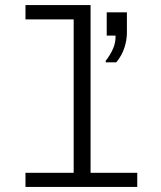

<svg xmlns="http://www.w3.org/2000/svg" viewBox="-20 -741 640 761"><path d="M81 0V-56H272V-664H81V-721H339V-56H524V0ZM399 -494V-500Q417 -523 428 -548Q439 -573 438 -600H403V-692H483V-612Q483 -582 473 -551.5Q463 -521 441 -494Z"/></svg>

Font: Chivo Mono Medium ExtraLight
Style: Regular
Weight: 250
Monospace: yes
Version: Version 1.008